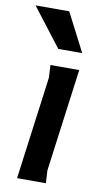

<svg xmlns="http://www.w3.org/2000/svg" viewBox="-108 -774 421 814"><g transform="rotate(10 102.5 -367.5)"><path d="M151 0H27L86 -443L83 -497H207L148 -55ZM122 -735 207 -570H104L-23 -735Z"/></g></svg>

Font: Rosario
Style: Bold Italic
Weight: 700
Italic angle: -8.05°
Designer: Hector Gatti
Foundry: Omnibus Type
Version: Version 1.101; ttfautohint (v1.8.1.43-b0c9)